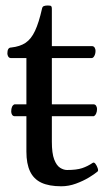

<svg xmlns="http://www.w3.org/2000/svg" viewBox="-20 -650 385 685"><path d="M31.7 -235.4Q25.9 -235.8 22.9 -241Q20 -246.1 20 -252Q20 -272.9 31.7 -277.8H314.5Q320.3 -277.3 323.2 -272.2Q326.2 -267.1 326.2 -261.2Q326.2 -252 323 -244.9Q319.8 -237.8 314.5 -235.4ZM198.7 14.6Q154.8 14.6 127.4 1.7Q100.1 -11.2 87.2 -38.6Q74.2 -65.9 74.2 -108.9V-442.9H18.1Q12.2 -443.4 9.3 -448.5Q6.3 -453.6 6.3 -459.5Q6.3 -480.5 20 -480.5Q51.3 -483.9 71.3 -497.3Q91.3 -510.7 105 -540Q118.7 -569.3 129.9 -619.1Q131.3 -626.5 136.7 -628.4Q142.1 -630.4 150.9 -630.4Q160.6 -630.4 162.8 -627.9Q165 -625.5 165 -618.7V-485.4H309.1Q314.9 -484.9 317.9 -479.7Q320.8 -474.6 320.8 -468.8Q320.8 -458.5 316.7 -450.7Q312.5 -442.9 307.1 -442.9H165V-144.5Q165 -103 173.3 -81.3Q181.6 -59.6 194.3 -51.5Q207 -43.5 219.2 -43.5Q252.9 -43.5 272.7 -50Q292.5 -56.6 310.5 -68.8Q315.4 -72.3 320.6 -65.4Q325.7 -58.6 328.6 -49.8Q331.5 -41 328.1 -38.1Q317.9 -29.3 297.4 -16.8Q276.9 -4.4 251 5.1Q225.1 14.6 198.7 14.6Z"/></svg>

Font: Gelasio
Style: Regular
Weight: 400
Designer: Eben Sorkin
Foundry: Eben Sorkin
Version: Version 1.008